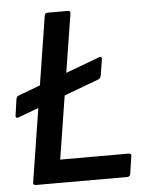

<svg xmlns="http://www.w3.org/2000/svg" viewBox="-49 -696 570 737"><g transform="rotate(-5 235.5 -327.5)"><path d="M15 -264Q10 -262 7 -264.5Q4 -267 5 -272L14 -335Q16 -345 24 -348L343 -467Q356 -472 354 -458L344 -396Q341 -385 332 -382ZM60 0Q48 0 50 -11L150 -644Q152 -655 162 -655H239Q251 -655 249 -644L161 -89H425Q436 -89 434 -78L424 -11Q422 0 412 0Z"/></g></svg>

Font: Sofia Sans SemiBold
Style: Italic
Weight: 600
Italic angle: -9°
Designer: Botio Nikoltchev, Ani Petrova
Foundry: lettersoup
Version: Version 4.100-B